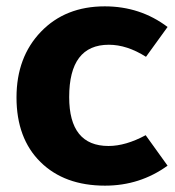

<svg xmlns="http://www.w3.org/2000/svg" viewBox="-20 -568 552 605"><path d="M310 -548Q422 -548 508 -483L440 -389Q380 -427 323 -427Q198 -427 198 -262Q198 -108 322 -108Q376 -108 439 -142L508 -46Q421 17 311 17Q183 17 107.5 -57.5Q32 -132 32 -261Q32 -388 109 -468Q186 -548 310 -548Z"/></svg>

Font: FiraGO
Style: Bold
Weight: 700
Designer: bBox Type
Foundry: bBox Type GmbH
Version: Version 1.001;PS 001.001;hotconv 1.0.88;makeotf.lib2.5.64775